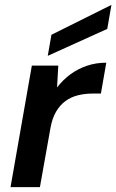

<svg xmlns="http://www.w3.org/2000/svg" viewBox="-20 -764 475 784"><path d="M23 0 110 -496H218L213 -407Q237 -438 267.5 -460.5Q298 -483 335 -495.5Q372 -508 414 -508L392 -382H359Q327 -382 298.5 -375Q270 -368 247.5 -351.5Q225 -335 209 -308Q193 -281 186 -241L143 0ZM175 -536 190 -622 435 -744 418 -646Z"/></svg>

Font: DM Sans 24pt SemiBold
Style: Italic
Weight: 600
Italic angle: -10°
Designer: Colophon Foundry, Jonny Pinhorn
Foundry: Colophon Foundry
Version: Version 4.004;gftools[0.9.30]